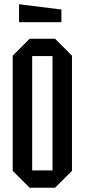

<svg xmlns="http://www.w3.org/2000/svg" viewBox="-20 -885 400 907"><path d="M40 -78V-622L120 -702H240L320 -622V-78L240 2H120ZM132 -620V-80H228V-620ZM270 -780H70V-865L270 -840Z"/></svg>

Font: Tektur Condensed
Style: Regular
Weight: 400
Width: 3
Designer: Adam Jagosz
Foundry: Adam Jagosz
Version: Version 1.005;gftools[0.9.30]